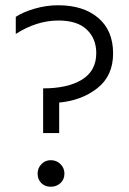

<svg xmlns="http://www.w3.org/2000/svg" viewBox="-20 -702 490 730"><path d="M205 -196H144V-366Q238 -366 292 -399.5Q346 -433 346 -500Q346 -555 310 -589.5Q274 -624 202 -624Q120 -624 40 -573V-638Q67 -656 111.5 -669Q156 -682 201 -682Q297 -682 353.5 -634Q410 -586 410 -499Q410 -414 350.5 -367Q291 -320 205 -312ZM225 -42Q225 -20 210 -6Q195 8 173 8Q151 8 137 -6Q123 -20 123 -42Q123 -63 137.5 -78Q152 -93 173 -93Q195 -93 210 -78Q225 -63 225 -42Z"/></svg>

Font: Hind Madurai Light
Style: Regular
Weight: 300
Designer: Jyotish Sonowal
Foundry: Indian Type Foundry
Version: Version 1.001;PS 1.0;hotconv 1.0.86;makeotf.lib2.5.63406; tt